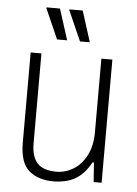

<svg xmlns="http://www.w3.org/2000/svg" viewBox="-53 -764 584 817"><g transform="rotate(5 239.0 -355.5)"><path d="M205 12Q141 12 101.5 -21.5Q62 -55 62 -141V-526H108V-143Q108 -111 115.5 -89Q123 -67 137 -54Q151 -41 171 -35.5Q191 -30 215 -30Q253 -30 287 -50.5Q321 -71 342.5 -112Q364 -153 364 -213V-526H411V0H377L371 -83H365Q345 -46 320 -25Q295 -4 265.5 4Q236 12 205 12ZM267 -591 210 -720 211 -723H267L309 -591ZM169 -591 112 -720 113 -723H170L212 -591Z"/></g></svg>

Font: Archivo SemiCondensed Thin
Style: Regular
Weight: 250
Width: 4
Designer: Hector Gatti
Foundry: Omnibus-Type
Version: Version 2.001